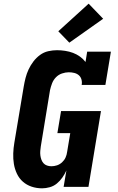

<svg xmlns="http://www.w3.org/2000/svg" viewBox="-20 -1016 640 1044"><path d="M209 8Q179 8 152 -1Q125 -10 104.5 -28Q84 -46 72 -71.5Q60 -97 55.5 -124.5Q51 -152 52 -181.5Q53 -211 58 -240L109 -545Q113 -569 119 -592.5Q125 -616 135.5 -638.5Q146 -661 161.5 -681.5Q177 -702 197.5 -717Q218 -732 242 -737.5Q266 -743 290 -743Q312 -743 334.5 -739.5Q357 -736 377 -728.5Q397 -721 414.5 -708.5Q432 -696 445 -679L454 -735H583L553 -554H424Q427 -569 423 -583.5Q419 -598 408.5 -607Q398 -616 383.5 -619.5Q369 -623 354 -623Q336 -623 317 -616.5Q298 -610 284 -595.5Q270 -581 263 -562.5Q256 -544 252 -526L202 -221Q200 -208 199 -195.5Q198 -183 199.5 -171Q201 -159 205 -148Q209 -137 216.5 -128.5Q224 -120 235.5 -116Q247 -112 259 -112Q275 -112 290 -117Q305 -122 317.5 -133.5Q330 -145 336.5 -159.5Q343 -174 345 -190L362 -292H292L312 -412H529L461 0H326L341 -89Q332 -69 319 -50.5Q306 -32 289 -18Q272 -4 250.5 2Q229 8 209 8ZM357 -784 297 -846 462 -996 541 -914Z"/></svg>

Font: Iosevka Curly Slab HvEx
Style: Italic
Weight: 900
Width: 7
Italic angle: -9°
Monospace: yes
Designer: Belleve Invis
Foundry: Belleve Invis
Version: Version 11.1.0; ttfautohint (v1.8.3)